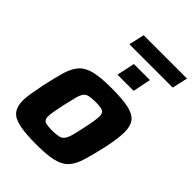

<svg xmlns="http://www.w3.org/2000/svg" viewBox="-248 -966 1084 1084"><g transform="rotate(45 294.0 -424.5)"><path d="M250 8Q161 8 111 -3Q61 -14 40.5 -41Q20 -68 20 -114Q20 -141 26 -175.5Q32 -210 41 -255Q58 -335 73.5 -386.5Q89 -438 116 -466.5Q143 -495 192 -506.5Q241 -518 324 -518Q413 -518 462.5 -507Q512 -496 532.5 -469Q553 -442 553 -395Q553 -343 534 -255Q516 -175 500 -123.5Q484 -72 457.5 -43.5Q431 -15 382 -3.5Q333 8 250 8ZM257 -111Q289 -111 308 -115.5Q327 -120 337.5 -134Q348 -148 356 -177Q364 -206 374 -255Q390 -328 390 -358Q390 -384 373.5 -391.5Q357 -399 317 -399Q285 -399 266 -394.5Q247 -390 237 -376Q227 -362 219.5 -333Q212 -304 201 -255Q193 -217 188.5 -192Q184 -167 184 -151Q184 -125 200 -118Q216 -111 257 -111ZM295 -595 318 -703H446L424 -595ZM221 -764 242 -857H588L567 -764Z"/></g></svg>

Font: Saira
Style: Bold Italic
Weight: 700
Italic angle: -12°
Designer: Hector Gatti with collaboration of the Omnibus-Type team
Foundry: Omnibus-Type
Version: Version 1.100; ttfautohint (v1.8.3)